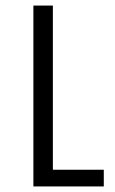

<svg xmlns="http://www.w3.org/2000/svg" viewBox="-20 -670 413 690"><path d="M100 0V-650H170V-60H353V0Z"/></svg>

Font: Unica One
Style: Regular
Weight: 400
Designer: Eduardo Rodriguez Tunni
Foundry: Eduardo Rodriguez Tunni
Version: Version 1.001